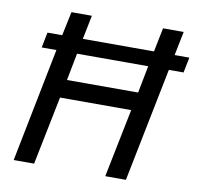

<svg xmlns="http://www.w3.org/2000/svg" viewBox="-78 -780 891 861"><g transform="rotate(10 367.5 -349.0)"><path d="M519 -312H195L132 0H39L142 -519H75L89 -589H156L179 -698H272L250 -589H574L596 -698H690L668 -589H735L721 -519H654L550 0H456ZM536 -395 560 -519H236L212 -395Z"/></g></svg>

Font: IBM Plex Sans Text
Style: Italic
Weight: 450
Italic angle: -11°
Designer: Mike Abbink, Paul van der Laan, Pieter van Rosmalen
Foundry: Bold Monday
Version: Version 3.005